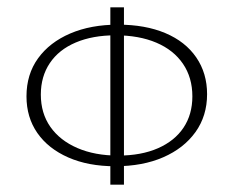

<svg xmlns="http://www.w3.org/2000/svg" viewBox="-20 -492 635 522"><path d="M293 -40Q220 -40 165.5 -64Q111 -88 81.5 -130.5Q52 -173 52 -230Q52 -290 83.5 -333.5Q115 -377 171 -401Q227 -425 301 -425Q375 -425 429.5 -402Q484 -379 513.5 -336Q543 -293 543 -236Q543 -177 511.5 -133Q480 -89 424 -64.5Q368 -40 293 -40ZM301 -69Q364 -69 409.5 -89Q455 -109 479 -145Q503 -181 503 -230Q503 -281 477.5 -318.5Q452 -356 405 -376Q358 -396 294 -396Q232 -396 186 -376.5Q140 -357 115.5 -320.5Q91 -284 91 -235Q91 -184 117 -147Q143 -110 190.5 -89.5Q238 -69 301 -69ZM280 10V-472H317V10Z"/></svg>

Font: Ysabeau SC ExtraLight
Style: Regular
Weight: 250
Designer: Christian Thalmann (Catharsis Fonts)
Version: Version 2.001;gftools[0.9.30]; featfreeze: smcp